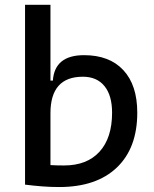

<svg xmlns="http://www.w3.org/2000/svg" viewBox="-20 -752 626 782"><path d="M82 0V-732.4H185.5V-423.8H195.3Q202.6 -527.3 322.3 -527.3Q425.8 -527.3 482.4 -466.3Q539.1 -405.3 539.1 -293Q539.1 -148.9 455.8 -69.6Q372.6 9.8 220.7 9.8Q185.5 9.8 151.4 7.1Q117.2 4.4 82 0ZM185.5 -291V-79.6Q199.2 -78.6 213.4 -78.4Q227.5 -78.1 241.2 -78.1Q334.5 -78.1 385.5 -134.3Q436.5 -190.4 436.5 -293Q436.5 -363.3 405.5 -401.4Q374.5 -439.5 317.4 -439.5Q185.5 -439.5 185.5 -291Z"/></svg>

Font: Caskaydia Cove
Style: Regular
Weight: 400
Monospace: yes
Designer: Aaron Bell
Foundry: Saja Typeworks
Version: Version 4.300; ttfautohint (v1.8.3)